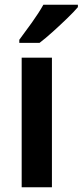

<svg xmlns="http://www.w3.org/2000/svg" viewBox="-20 -786 347 806"><path d="M198 0H71V-544H198ZM307 -756Q291 -737 262 -709Q233 -681 202 -653Q171 -625 146 -606H61V-619Q85 -651 114 -691.5Q143 -732 162 -766H307Z"/></svg>

Font: Noto Sans Bengali SemiCondensed SemiBold
Style: Regular
Weight: 600
Width: 4
Designer: Joana Ranito - Universal Thirst; Jelle Bosma - Monotype Design Team
Foundry: Universal Thirst ehf.
Version: Version 3.000; ttfautohint (v1.8.4.7-5d5b)